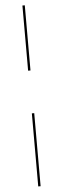

<svg xmlns="http://www.w3.org/2000/svg" viewBox="-66 -809 352 1089"><g transform="rotate(-5 110.0 -265.0)"><path d="M106 -780H119.5V-409H106ZM106 -166H119.5V250H106Z"/></g></svg>

Font: Bodoni* 16pt
Style: Regular
Weight: 400
Version: Version 2.3